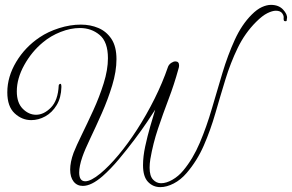

<svg xmlns="http://www.w3.org/2000/svg" viewBox="-20 -710 1198 788"><path d="M638 58Q608 58 587.5 36.5Q567 15 567 -32Q567 -68 576 -109.5Q585 -151 596.5 -191Q608 -231 617 -260Q607 -244 584.5 -210.5Q562 -177 531.5 -136.5Q501 -96 467.5 -56Q434 -16 401 13Q355 53 320 53Q296 53 282 35Q268 17 268 -14Q268 -29 271.5 -46.5Q275 -64 282 -83Q293 -111 315.5 -157Q338 -203 363 -257.5Q388 -312 405.5 -368Q423 -424 423 -471Q423 -538 389 -566.5Q355 -595 308 -595Q270 -595 229 -579Q188 -563 156 -536Q110 -498 79.5 -443Q49 -388 49 -335Q49 -288 73.5 -263.5Q98 -239 128 -239Q160 -239 189 -268.5Q218 -298 221 -359Q221 -361 223 -363.5Q225 -366 228 -366Q232 -366 232 -353Q231 -309 212.5 -278.5Q194 -248 166 -232.5Q138 -217 108 -217Q70 -217 40 -245Q10 -273 10 -331Q10 -395 46.5 -456Q83 -517 143 -557Q177 -580 222.5 -594.5Q268 -609 312 -609Q351 -609 384 -595Q417 -581 437.5 -550Q458 -519 458 -467Q458 -417 440.5 -359.5Q423 -302 398 -245.5Q373 -189 350.5 -142Q328 -95 318 -66Q305 -28 305 -2Q305 34 330 34Q353 34 392 2Q427 -27 466 -73.5Q505 -120 543 -179Q581 -238 614 -304Q647 -370 670 -437Q674 -446 683 -452Q692 -458 700 -458Q715 -458 715 -441Q715 -435 712 -426Q695 -364 672 -303.5Q649 -243 628.5 -182Q608 -121 597 -57Q594 -38 594 -22Q594 12 608 27Q622 42 641 42Q663 42 688 27.5Q713 13 732 -10Q772 -58 800 -124Q828 -190 849.5 -264Q871 -338 893 -411Q915 -484 943.5 -546.5Q972 -609 1013 -650Q1035 -672 1055 -681Q1075 -690 1092 -690Q1124 -690 1142 -670.5Q1160 -651 1158 -635Q1157 -634 1157 -628.5Q1157 -623 1153 -623H1151Q1147 -623 1145.5 -625Q1144 -627 1144 -635Q1146 -644 1138.5 -655Q1131 -666 1112 -666Q1098 -666 1077.5 -656Q1057 -646 1031 -620Q985 -574 955.5 -513Q926 -452 905 -383.5Q884 -315 864 -245.5Q844 -176 816.5 -113Q789 -50 746 0Q722 28 693 43Q664 58 638 58Z"/></svg>

Font: Gwendolyn
Style: Regular
Weight: 400
Designer: Robert E. Leuschke
Foundry: Robert E. Leuschke
Version: Version 1.010; ttfautohint (v1.8.3)